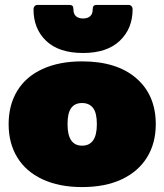

<svg xmlns="http://www.w3.org/2000/svg" viewBox="-20 -744 667 779"><path d="M116 -706Q116 -714 120.5 -719Q125 -724 132 -724H261Q271 -724 274.5 -719.5Q278 -715 278 -705Q278 -687 288.5 -678Q299 -669 317 -669Q335 -669 345.5 -678Q356 -687 356 -705Q356 -715 359.5 -719.5Q363 -724 373 -724H502Q509 -724 513.5 -719Q518 -714 518 -706Q518 -628 466 -578.5Q414 -529 317 -529Q219 -529 167.5 -578Q116 -627 116 -706ZM15 -240Q15 -318 50 -375.5Q85 -433 152.5 -464Q220 -495 313 -495Q454 -495 533 -426.5Q612 -358 612 -240Q612 -163 576.5 -105.5Q541 -48 474 -16.5Q407 15 313 15Q220 15 152.5 -16.5Q85 -48 50 -105.5Q15 -163 15 -240ZM373 -240Q373 -286 357.5 -306Q342 -326 313 -326Q284 -326 269 -306Q254 -286 254 -240Q254 -153 313 -153Q373 -153 373 -240Z"/></svg>

Font: Mitr
Style: Bold
Weight: 700
Designer: Thanarat Vachiruckul
Foundry: Cadson Demak
Version: Version 1.002